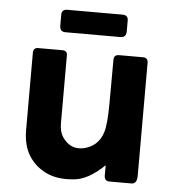

<svg xmlns="http://www.w3.org/2000/svg" viewBox="-49 -704 679 754"><g transform="rotate(5 290.0 -326.5)"><path d="M518.3 -477.7V-331.7Q518 -301 503 -250.7Q466.7 -135.7 394.7 -68Q324.7 2.7 261 4Q201.3 8.7 158.5 -12.5Q115.7 -33.7 91.2 -72.8Q66.7 -112 66 -171V-477.7Q66 -498.7 86.3 -498H180Q201 -498 200 -478.3V-211.7Q200 -178.7 213.5 -158.2Q227 -137.7 246.7 -127.2Q266.3 -116.7 294.7 -121.3Q355.7 -134 373.3 -194Q382.7 -226.3 383 -305.7L383.7 -479Q383.7 -498 405 -498H498Q518.3 -498 518.3 -477.7ZM391 -458.7H518.3V-31Q517.7 -0.3 496 -0.3H409.3Q389.3 -0.3 389.3 -23.3ZM164 -593.3V-636.7Q164 -657.7 186.7 -657.7H403.7Q426 -657.7 426 -636.7V-594Q426 -569.3 403.3 -569.3H186.3Q164 -569.3 164 -593.3Z"/></g></svg>

Font: Vivano Light
Style: Regular
Weight: 300
Designer: Joe Prince, Josias Burgherr
Version: Version 2.064;September 19, 2022;FontCreator 14.0.0.2877 64-